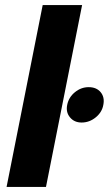

<svg xmlns="http://www.w3.org/2000/svg" viewBox="-20 -740 431 760"><path d="M6 0 149 -720H305L162 0ZM303 -255Q274 -255 257 -275.5Q240 -296 246 -325Q252 -355 276.5 -375Q301 -395 331 -395Q362 -395 378.5 -375Q395 -355 389 -325Q384 -296 359 -275.5Q334 -255 303 -255Z"/></svg>

Font: Albert Sans ExtraBold
Style: Italic
Weight: 800
Italic angle: -11.25°
Designer: Andreas Rasmussen
Foundry: a.Foundry
Version: Version 1.025